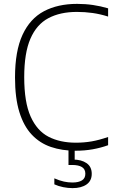

<svg xmlns="http://www.w3.org/2000/svg" viewBox="-20 -769 596 991"><path d="M370 9Q300 9 242.8 -10.5Q185.5 -30 144 -74Q102.5 -118 80 -190.5Q57.5 -263 57.5 -369Q57.5 -505.5 96.2 -589.2Q135 -673 206.8 -711Q278.5 -749 378 -749Q421 -749 460 -743.2Q499 -737.5 538 -726V-683.5Q497 -696.5 457.5 -702Q418 -707.5 377 -707.5Q290.5 -707.5 229.8 -675.2Q169 -643 137 -569.2Q105 -495.5 105 -371Q105 -241.5 138 -167.8Q171 -94 230.5 -63.2Q290 -32.5 371.5 -32.5Q413.5 -32.5 452.8 -39.2Q492 -46 538 -62V-19.5Q500.5 -6 458.8 1.5Q417 9 370 9ZM354.5 202Q331 202 306.2 197Q281.5 192 260.5 182.5V151.5Q288 163.5 310 168.2Q332 173 354 173Q385 173 402.8 162.2Q420.5 151.5 420.5 127.5Q420.5 104 402.8 93.2Q385 82.5 353 82.5H333.5V-10H365.5V70.5L356.5 54.5Q400 54.5 426.8 73Q453.5 91.5 453.5 128Q453.5 164.5 426.5 183.2Q399.5 202 354.5 202Z"/></svg>

Font: Encode Sans SC ExtraLight
Style: Regular
Weight: 250
Designer: Multiple Designers
Foundry: Impallari Type
Version: Version 3.002